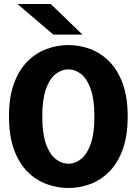

<svg xmlns="http://www.w3.org/2000/svg" viewBox="-20 -932 690 963"><path d="M323.5 11Q267 11 213.5 -8.8Q160 -28.5 117.5 -71.2Q75 -114 50 -182.5Q25 -251 25 -348Q25 -445 50 -513Q75 -581 117.5 -623.8Q160 -666.5 213.5 -686.2Q267 -706 323.5 -706Q379.5 -706 432.5 -686.2Q485.5 -666.5 528 -623.8Q570.5 -581 595.5 -513Q620.5 -445 620.5 -348Q620.5 -251 595.5 -182.5Q570.5 -114 528 -71.2Q485.5 -28.5 432.5 -8.8Q379.5 11 323.5 11ZM323.5 -111Q357.5 -111 387.2 -135Q417 -159 435.2 -211Q453.5 -263 453.5 -348Q453.5 -432.5 435.2 -484.5Q417 -536.5 387.2 -560.2Q357.5 -584 323.5 -584Q288.5 -584 258.5 -560.2Q228.5 -536.5 210.2 -484.5Q192 -432.5 192 -348Q192 -263 210.2 -211Q228.5 -159 258.5 -135Q288.5 -111 323.5 -111ZM247.5 -758.5 67.5 -912H234.5L393.5 -758.5Z"/></svg>

Font: Trispace
Style: Bold
Weight: 700
Designer: Tyler Finck
Foundry: Etcetera Type Company
Version: Version 1.210; ttfautohint (v1.8.3)